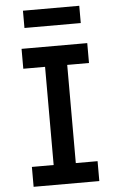

<svg xmlns="http://www.w3.org/2000/svg" viewBox="-62 -978 623 1019"><g transform="rotate(-5 250.0 -468.0)"><path d="M75 0V-106H191V-629H75V-735H425V-629H309V-106H425V0ZM100 -844V-936H400V-844Z"/></g></svg>

Font: Iosevka SS01
Style: Bold
Weight: 700
Monospace: yes
Designer: Belleve Invis
Foundry: Belleve Invis
Version: 2.3.3; ttfautohint (v1.8.3)